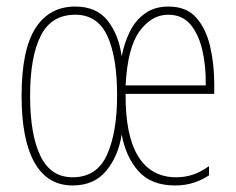

<svg xmlns="http://www.w3.org/2000/svg" viewBox="-20 -557 722 587"><path d="M495 -537Q550 -537 580 -503Q610 -469 622.5 -415Q635 -361 635 -301V-270H364Q363 -143 402.5 -79Q442 -15 519 -15Q544 -15 568 -22.5Q592 -30 619 -49V-21Q598 -7 572.5 1.5Q547 10 515 10Q443 10 404 -33Q365 -76 352 -146Q342 -80 305 -35Q268 10 202 10Q125 10 85.5 -60Q46 -130 46 -264Q46 -405 88.5 -471Q131 -537 210 -537Q275 -537 309 -494Q343 -451 352 -385Q360 -426 377 -460.5Q394 -495 423.5 -516Q453 -537 495 -537ZM210 -512Q137 -512 104.5 -447.5Q72 -383 72 -264Q72 -146 103.5 -80.5Q135 -15 202 -15Q276 -15 307 -83.5Q338 -152 338 -265Q338 -383 308 -447.5Q278 -512 210 -512ZM494 -512Q444 -512 407 -462Q370 -412 364 -296H609Q610 -355 598.5 -404Q587 -453 562 -482.5Q537 -512 494 -512Z"/></svg>

Font: Noto Sans Gurmukhi ExtraCondensed Thin
Style: Regular
Weight: 100
Width: 2
Designer: Jelle Bosma - Monotype Design Team
Foundry: Monotype Imaging Inc.
Version: Version 2.004; ttfautohint (v1.8.4.7-5d5b)